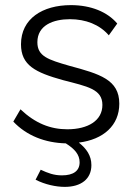

<svg xmlns="http://www.w3.org/2000/svg" viewBox="-20 -550 523 750"><path d="M446 -145C446 -239 370 -261 251 -293C168 -317 126 -330 126 -385C126 -452 189 -475 253 -475C315 -475 369 -454 405 -412L438 -458C400 -503 336 -530 257 -530C146 -530 62 -477 62 -377C62 -295 118 -267 226 -237C322 -212 380 -202 380 -140C380 -79 324 -45 243 -45C177 -45 118 -68 60 -123L32 -75C84 -20 156 8 237 10C272 32 291 54 291 84C291 118 266 135 222 135C190 135 167 126 139 113L119 152C156 171 199 180 233 180C297 180 337 149 337 95C337 58 318 31 288 7C384 -5 446 -60 446 -145Z"/></svg>

Font: FIGSv2-sans-serif
Style: Regular
Weight: 400
Designer: Matt McInerney, Pablo Impallari, Rodrigo Fuenzalida,Mirko Velimirovic
Foundry: Matt McInerney, Pablo Impallari, Rodrigo Fuenzalida
Version: Version 4.021;hotconv 1.0.109;makeotfexe 2.5.65596